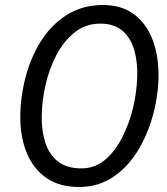

<svg xmlns="http://www.w3.org/2000/svg" viewBox="-20 -735 664 764"><path d="M295 9Q217 9 166 -26Q115 -61 89 -120.5Q63 -180 61 -256Q59 -332 78 -413Q98 -498 139.5 -566Q181 -634 244 -674.5Q307 -715 389 -715Q462 -715 510 -680.5Q558 -646 583 -587Q608 -528 610.5 -453.5Q613 -379 594 -298Q574 -213 533 -143Q492 -73 432 -32Q372 9 295 9ZM304 -65Q358 -65 398.5 -99.5Q439 -134 467 -189.5Q495 -245 510 -308Q524 -369 526 -428Q528 -487 514.5 -535Q501 -583 468 -612Q435 -641 379 -641Q321 -641 277 -606Q233 -571 204 -515Q175 -459 161 -396Q147 -334 146 -275Q145 -216 160 -168.5Q175 -121 210 -93Q245 -65 304 -65Z"/></svg>

Font: Prodigy Sans
Style: Italic
Weight: 400
Italic angle: -13°
Designer: Wei Huang
Foundry: Wei Huang
Version: Version 1.003; ttfautohint (v1.8.3)